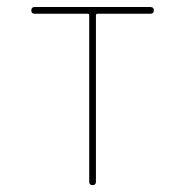

<svg xmlns="http://www.w3.org/2000/svg" viewBox="-20 -540 540 560"><path d="M81.1 -500Q71.3 -500 71.3 -509.8Q71.3 -519.5 81.1 -519.5H418.9Q428.7 -519.5 428.7 -509.8Q428.7 -500 418.9 -500H264.6Q259.8 -500 259.8 -495.1V-9.8Q259.8 0 250 0Q240.2 0 240.2 -9.8V-495.1Q240.2 -500 235.4 -500Z"/></svg>

Font: Rounded-X Mgen+ 2m thin
Style: Regular
Weight: 100
Designer: [Source Han Sans]
Ryoko NISHIZUKA  (kana & ideographs); Paul D. Hunt (Latin, Greek & Cyrillic); Wenlong ZHANG  (bopomofo
Version: Version 1.059.20150602